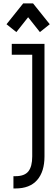

<svg xmlns="http://www.w3.org/2000/svg" viewBox="-20 -927 329 1123"><path d="M75.7 -739.3 18.1 -785.2 115.7 -907.2H173.3L271 -785.2L213.4 -739.3L144.5 -826.2ZM70.3 103.5Q123.5 103.5 146 75.2Q168.5 46.9 168.5 -12.2V-606.9H48.8V-670.4H240.2V-12.2Q240.2 76.7 197.3 126Q154.3 175.3 70.3 175.3H58.6V103.5Z"/></svg>

Font: Eligible
Style: Regular
Weight: 500
Version: Version 1.1